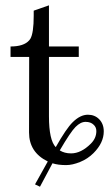

<svg xmlns="http://www.w3.org/2000/svg" viewBox="-20 -604 414 720"><path d="M88.9 -107.4 89.4 -390.6H19.5V-429.7Q69.3 -429.7 89.4 -452.6L93.8 -458.5Q106.4 -480 106.4 -544.9V-564L163.6 -584V-429.7H275.4V-390.6H163.6V-168Q163.6 -78.6 189 -52.2Q228.5 -122.1 252.4 -145.5Q280.8 -173.8 309.6 -173.8Q335 -173.8 351.6 -157.2Q369.1 -139.6 369.1 -111.3Q369.1 -68.4 330.6 -29.8Q309.1 -8.3 280.3 3.4Q251.5 15.1 228 15.1Q197.8 15.1 176.8 8.3L129.9 96.2L111.3 87.4L159.2 1.5Q88.9 -32.7 88.9 -107.4ZM263.2 -127.9Q244.6 -109.4 204.1 -40Q221.7 -28.8 246.6 -28.8Q284.2 -28.8 320.8 -65.4Q341.3 -85.9 341.3 -112.3Q341.3 -127 331.1 -136.2Q320.3 -147 300.8 -147Q282.2 -147 263.2 -127.9Z"/></svg>

Font: Libertinage
Style: f
Weight: 400
Designer: OSP
Foundry: OSP
Version: Version 1.0; 2008; OFL relea